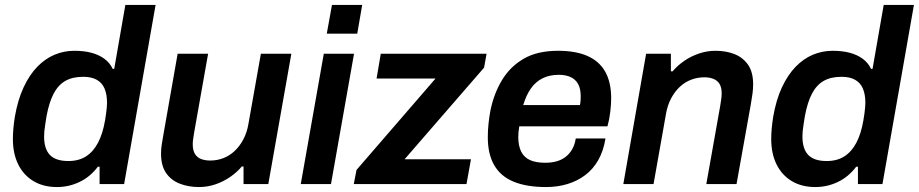

<svg xmlns="http://www.w3.org/2000/svg" viewBox="-20 -743 3709 775"><path d="M210 12Q155 12 115 -12Q75 -36 53.5 -79.5Q32 -123 32 -182Q32 -202 34 -224.5Q36 -247 40 -272Q52 -341 75.5 -391Q99 -441 130.5 -473.5Q162 -506 200 -522Q238 -538 280 -538Q319 -538 349 -530Q379 -522 401 -506Q423 -490 435 -465H441L486 -723H608L481 0H382V-70H375Q344 -29 301 -8.5Q258 12 210 12ZM256 -93Q298 -93 327.5 -112Q357 -131 376 -167.5Q395 -204 404 -257Q407 -274 408.5 -286.5Q410 -299 411 -309Q412 -319 412 -328Q412 -362 402 -385.5Q392 -409 370.5 -421Q349 -433 316 -433Q272 -433 243 -416Q214 -399 196 -364Q178 -329 168 -275Q165 -255 162.5 -240Q160 -225 159 -213.5Q158 -202 158 -192Q158 -142 181.5 -117.5Q205 -93 256 -93Z M783 12Q741 12 706 -1.5Q671 -15 650.5 -44.5Q630 -74 630 -123Q630 -141 633 -160.5Q636 -180 640 -202L697 -526H820L764 -210Q762 -196 760 -184Q758 -172 758 -161Q758 -136 767 -121.5Q776 -107 792 -101Q808 -95 829 -95Q856 -95 881 -104.5Q906 -114 926.5 -133Q947 -152 962 -180Q977 -208 983 -244L1033 -526H1156L1063 0H963V-71H956Q937 -48 909.5 -29Q882 -10 850 1Q818 12 783 12Z M1299 -607 1320 -723H1442L1422 -607ZM1194 0 1287 -526H1409L1316 0Z M1408 0 1419 -57 1738 -426H1500L1517 -526H1944L1934 -470L1613 -100H1881L1863 0Z M2184 12Q2106 12 2053.5 -9.5Q2001 -31 1975 -76Q1949 -121 1949 -189Q1949 -217 1952 -245Q1955 -273 1960 -299Q1974 -366 2006.5 -420Q2039 -474 2094 -506Q2149 -538 2233 -538Q2304 -538 2351.5 -517Q2399 -496 2423 -453.5Q2447 -411 2447 -346Q2447 -323 2443.5 -292.5Q2440 -262 2432 -233H2076Q2074 -221 2073 -210.5Q2072 -200 2072 -190Q2072 -155 2083.5 -131.5Q2095 -108 2119 -97Q2143 -86 2181 -86Q2205 -86 2225.5 -91.5Q2246 -97 2262 -109Q2278 -121 2289 -139.5Q2300 -158 2304 -184H2424Q2416 -134 2395 -97Q2374 -60 2342 -36Q2310 -12 2270 0Q2230 12 2184 12ZM2092 -319H2321Q2323 -329 2323.5 -338Q2324 -347 2324 -354Q2324 -385 2313.5 -404Q2303 -423 2283 -432Q2263 -441 2236 -441Q2198 -441 2170 -427Q2142 -413 2123 -386Q2104 -359 2092 -319Z M2496 0 2588 -526H2688V-455H2695Q2714 -478 2741.5 -497Q2769 -516 2801.5 -527Q2834 -538 2868 -538Q2911 -538 2945 -524.5Q2979 -511 2999.5 -481.5Q3020 -452 3020 -403Q3020 -385 3017.5 -365.5Q3015 -346 3011 -324L2953 0H2831L2887 -315Q2889 -329 2891 -341.5Q2893 -354 2893 -365Q2893 -390 2884.5 -404Q2876 -418 2860 -424.5Q2844 -431 2823 -431Q2796 -431 2770.5 -421.5Q2745 -412 2724.5 -393Q2704 -374 2689 -346Q2674 -318 2668 -282L2618 0Z M3271 12Q3216 12 3176 -12Q3136 -36 3114.5 -79.5Q3093 -123 3093 -182Q3093 -202 3095 -224.5Q3097 -247 3101 -272Q3113 -341 3136.5 -391Q3160 -441 3191.5 -473.5Q3223 -506 3261 -522Q3299 -538 3341 -538Q3380 -538 3410 -530Q3440 -522 3462 -506Q3484 -490 3496 -465H3502L3547 -723H3669L3542 0H3443V-70H3436Q3405 -29 3362 -8.5Q3319 12 3271 12ZM3317 -93Q3359 -93 3388.5 -112Q3418 -131 3437 -167.5Q3456 -204 3465 -257Q3468 -274 3469.5 -286.5Q3471 -299 3472 -309Q3473 -319 3473 -328Q3473 -362 3463 -385.5Q3453 -409 3431.5 -421Q3410 -433 3377 -433Q3333 -433 3304 -416Q3275 -399 3257 -364Q3239 -329 3229 -275Q3226 -255 3223.5 -240Q3221 -225 3220 -213.5Q3219 -202 3219 -192Q3219 -142 3242.5 -117.5Q3266 -93 3317 -93Z"/></svg>

Font: Archivo SemiBold SemiBold
Style: Italic
Weight: 600
Italic angle: -10°
Version: Version 2.001